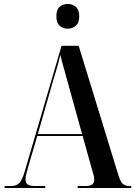

<svg xmlns="http://www.w3.org/2000/svg" viewBox="-20 -944 679 964"><path d="M3 0V-10H35Q63 -10 77.5 -25.5Q92 -41 105 -86L289 -714H375L574 -66Q584 -33 596 -21.5Q608 -10 632 -10H639V0H370V-10H407Q433 -10 443 -18Q453 -26 453 -42Q453 -52 449.5 -66.5Q446 -81 441 -96L395 -261H167L123 -111Q117 -90 112.5 -72Q108 -54 108 -43Q108 -25 119.5 -17.5Q131 -10 157 -10H207V0ZM170 -271H392L324 -517Q311 -565 300.5 -601.5Q290 -638 283 -669Q275 -634 266 -603.5Q257 -573 246 -537ZM320 -800Q295 -800 279 -815Q263 -830 263 -862Q263 -895 279 -909.5Q295 -924 320 -924Q344 -924 361 -909.5Q378 -895 378 -862Q378 -830 361 -815Q344 -800 320 -800Z"/></svg>

Font: Noto Serif Display Condensed SemiBold
Style: Regular
Weight: 600
Width: 3
Designer: Monotype Design Team
Foundry: Monotype Imaging Inc.
Version: Version 2.009